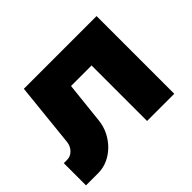

<svg xmlns="http://www.w3.org/2000/svg" viewBox="-144 -954 1223 1223"><g transform="rotate(-45 467.5 -342.5)"><path d="M400 -500 370 -220Q365 -171 343.5 -128.5Q322 -86 289.5 -54Q257 -22 216 -3.5Q175 15 130 15H20V-185H50Q80 -185 103 -208Q126 -231 130 -265L175 -700H830V0H585V-500Z"/></g></svg>

Font: Imperial One
Style: Regular
Weight: 400
Designer: Jovanny Lemonad
Foundry: Jovanny Lemonad
Version: Version 1.000